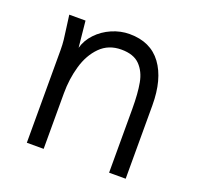

<svg xmlns="http://www.w3.org/2000/svg" viewBox="-103 -671 807 783"><g transform="rotate(20 300.0 -280.0)"><path d="M80.5 -497.5 73.5 -550H144L155.5 -436Q165 -471 191.8 -499.2Q218.5 -527.5 256 -543.8Q293.5 -560 332.5 -560Q424 -560 471.2 -495.8Q518.5 -431.5 518.5 -318V0H446.5V-277Q446.5 -344 438.2 -388.8Q430 -433.5 403 -461.2Q376 -489 322.5 -489Q267 -489 231 -452.8Q195 -416.5 178.8 -360Q162.5 -303.5 162.5 -241V0H89.5V-402Q89.5 -425.5 87.2 -446.2Q85 -467 80.5 -497.5Z"/></g></svg>

Font: JuliaMono Light
Style: Regular
Weight: 300
Monospace: yes
Designer: cormullion
Foundry: corm
Version: Version 0.054; ttfautohint (v1.8.4)